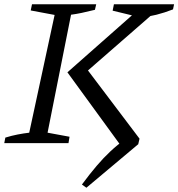

<svg xmlns="http://www.w3.org/2000/svg" viewBox="-27 -671 836 900"><path d="M-7 0 -2 -26Q27 -35 55.5 -40.5Q84 -46 110 -49L229 -601L117 -622L123 -651H424L418 -625Q382 -616 355.5 -610.5Q329 -605 306 -602L196 -49L299 -30L294 0ZM378 209 357 194Q394 144 426 106.5Q458 69 490 39Q522 9 558 -17L621 5ZM633 -589 501 -621 507 -651H789L784 -627Q705 -596 633 -589ZM709 -641 708 -622 357 -316 364 -369 627 -21 621 5 541 14 289 -332 639 -641Z"/></svg>

Font: Piazzolla 24pt
Style: Italic
Weight: 400
Italic angle: -11.3°
Designer: Juan Pablo del Peral
Foundry: Huerta Tipografica
Version: Version 2.005